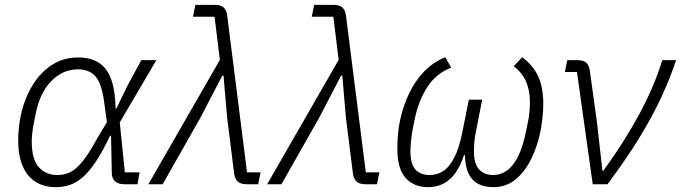

<svg xmlns="http://www.w3.org/2000/svg" viewBox="-20 -760 2809 792"><path d="M556 -49 547 0H493Q467 0 453.5 -13Q440 -26 441 -53L438 -200H434Q403 -135 375.5 -93.5Q348 -52 321.5 -29Q295 -6 267.5 3Q240 12 209 12Q161 12 126 -10.5Q91 -33 73 -76Q55 -119 55 -181Q55 -205 57.5 -229Q60 -253 64 -275Q77 -343 109 -399.5Q141 -456 190 -489.5Q239 -523 302 -523Q351 -523 385 -503Q419 -483 437 -437Q455 -391 457 -312H460L506 -407L563 -512H625L474 -255L495 -49ZM217 -38Q244 -38 268 -49Q292 -60 318 -91Q344 -122 378 -184L421 -256L411 -329Q401 -413 375 -443.5Q349 -474 302 -474Q239 -474 192 -426Q145 -378 128 -294L116 -234Q114 -220 112.5 -205.5Q111 -191 111 -175Q111 -103 140 -70.5Q169 -38 217 -38Z M887 -513 865 -691H776L786 -740H865Q890 -740 902 -729.5Q914 -719 917 -697L999 -49H1055L1045 0H998Q974 0 961.5 -10.5Q949 -21 946 -43L917 -274L902 -448H897L807 -275L651 0H592Z M1377 -513 1355 -691H1266L1276 -740H1355Q1380 -740 1392 -729.5Q1404 -719 1407 -697L1489 -49H1545L1535 0H1488Q1464 0 1451.5 -10.5Q1439 -21 1436 -43L1407 -274L1392 -448H1387L1297 -275L1141 0H1082Z M1969 -349 1944 -221Q1939 -199 1937 -176.5Q1935 -154 1935 -136Q1935 -84 1956.5 -61Q1978 -38 2015 -38Q2043 -38 2069 -55Q2095 -72 2116 -112.5Q2137 -153 2151 -224L2159 -263Q2162 -278 2164 -298.5Q2166 -319 2166 -337Q2166 -387 2150 -423.5Q2134 -460 2099 -487L2134 -524Q2179 -491 2200 -445Q2221 -399 2221 -332Q2221 -305 2218 -277Q2215 -249 2210 -221Q2198 -160 2172.5 -107Q2147 -54 2108 -21Q2069 12 2015 12Q1957 12 1928 -21Q1899 -54 1898 -120H1894Q1871 -51 1834 -19.5Q1797 12 1746 12Q1687 12 1653 -26Q1619 -64 1619 -147Q1619 -176 1621.5 -205.5Q1624 -235 1630 -263Q1643 -323 1667.5 -374.5Q1692 -426 1729.5 -465Q1767 -504 1817 -524L1841 -481Q1781 -458 1744.5 -403.5Q1708 -349 1691 -270L1682 -225Q1678 -203 1675.5 -178.5Q1673 -154 1673 -136Q1673 -83 1694 -60.5Q1715 -38 1752 -38Q1783 -38 1808.5 -54.5Q1834 -71 1854 -110Q1874 -149 1887 -214L1914 -349Z M2486 0H2425L2360 -463H2310L2320 -512H2361Q2385 -512 2397.5 -502Q2410 -492 2413 -469L2443 -252L2465 -56H2469Q2555 -174 2617 -289Q2679 -404 2712 -512H2769Q2745 -439 2707.5 -358Q2670 -277 2615 -188Q2560 -99 2486 0Z"/></svg>

Font: IBM Plex Sans Light
Style: Italic
Weight: 300
Italic angle: -11.31°
Designer: Mike Abbink, Paul van der Laan, Pieter van Rosmalen
Foundry: Bold Monday
Version: Version 3.201